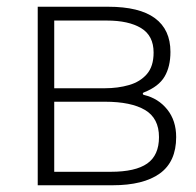

<svg xmlns="http://www.w3.org/2000/svg" viewBox="-20 -550 583 570"><path d="M92 0V-530H301Q394 -530 440 -496Q486 -462 486 -396Q486 -352 468.5 -322.5Q451 -293 408 -276Q404 -275 404 -272Q404 -269 408 -268Q450 -258 476.5 -225Q503 -192 503 -143Q503 -70 454.5 -35Q406 0 314 0ZM309 -40Q382 -40 417 -64.5Q452 -89 452 -143Q452 -199 410.5 -223.5Q369 -248 292 -248H141V-40ZM291 -288Q330 -288 363 -297.5Q396 -307 416 -330Q436 -353 436 -394Q436 -444 399 -466.5Q362 -489 297 -489H141V-288Z"/></svg>

Font: Libre Franklin ExtraLight
Style: Regular
Weight: 250
Designer: Pablo Impallari, Rodrigo Fuenzalida, Nhung Nguyen
Foundry: Impallari Type
Version: Version 3.000